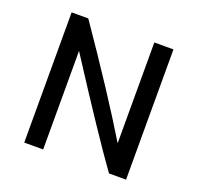

<svg xmlns="http://www.w3.org/2000/svg" viewBox="-114 -755 902 877"><g transform="rotate(20 337.5 -316.5)"><path d="M182 -479V0H90V-633H171Q371 -343 492 -143V-633H585V0H502Q400 -141 182 -479Z"/></g></svg>

Font: TajawalTap Med
Style: Regular
Weight: 500
Designer: Boutros Fonts
Foundry: Created by Boutros International 2017
Version: Version 2.700